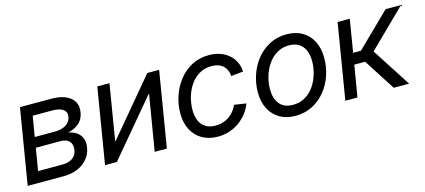

<svg xmlns="http://www.w3.org/2000/svg" viewBox="-48 -915 2884 1302"><g transform="rotate(-15 1394.0 -264.0)"><path d="M24.9 0 112.3 -529.3H331.1Q419.9 -529.3 465.6 -491.5Q511.2 -453.6 500 -388.2Q492.2 -341.3 460.9 -314.5Q429.7 -287.6 383.3 -278.3Q412.6 -273.9 437.5 -258.1Q462.4 -242.2 475.1 -214.6Q487.8 -187 481 -146.5Q474.1 -103 446.8 -70.1Q419.4 -37.1 376.5 -18.6Q333.5 0 277.8 0ZM118.7 -78.6H290.5Q333 -78.6 360.4 -97.4Q387.7 -116.2 393.6 -150.9Q400.4 -190.4 380.4 -212.9Q360.4 -235.4 316.9 -235.4H145ZM156.7 -307.6H296.9Q345.7 -307.6 376.5 -326.9Q407.2 -346.2 413.1 -381.8Q418.5 -415 393.3 -432.9Q368.2 -450.7 318.4 -450.7H180.7Z M1002 0H916.5L981 -388.2H977.1L650.9 0H567.9L655.3 -529.3H740.7L676.3 -139.6H679.7L1006.3 -529.3H1089.4Z M1359.4 11.7Q1295.4 11.7 1248.8 -15.4Q1202.1 -42.5 1176.8 -91.3Q1151.4 -140.1 1151.4 -205.6Q1151.4 -268.1 1171.4 -327.4Q1191.4 -386.7 1229 -434.6Q1266.6 -482.4 1319.8 -510.5Q1373 -538.6 1439.9 -538.6Q1482.4 -538.6 1517.6 -526.4Q1552.7 -514.2 1578.6 -491.9Q1604.5 -469.7 1619.4 -439Q1634.3 -408.2 1635.7 -370.6L1550.8 -362.3Q1549.8 -384.3 1542 -402.3Q1534.2 -420.4 1520.3 -433.8Q1506.3 -447.3 1485.8 -454.6Q1465.3 -461.9 1437.5 -461.9Q1389.6 -461.9 1352.3 -439.9Q1314.9 -418 1289.3 -380.9Q1263.7 -343.8 1250.5 -298.6Q1237.3 -253.4 1237.3 -207Q1237.3 -165 1250.5 -133.1Q1263.7 -101.1 1291.5 -83Q1319.3 -64.9 1361.3 -64.9Q1390.1 -64.9 1414.6 -72.5Q1439 -80.1 1459 -94Q1479 -107.9 1493.9 -127Q1508.8 -146 1518.6 -168.9L1602.1 -156.2Q1588.4 -119.1 1564.2 -88.4Q1540 -57.6 1508.3 -35.2Q1476.6 -12.7 1438.7 -0.5Q1400.9 11.7 1359.4 11.7Z M1903.8 11.7Q1839.4 11.7 1793 -15.6Q1746.6 -43 1721.4 -92Q1696.3 -141.1 1696.3 -207Q1696.3 -270 1716.3 -329.3Q1736.3 -388.7 1774.2 -435.8Q1812 -482.9 1865.2 -510.7Q1918.5 -538.6 1984.4 -538.6Q2048.8 -538.6 2095.5 -511.2Q2142.1 -483.9 2167 -434.3Q2191.9 -384.8 2191.9 -318.8Q2191.9 -254.9 2171.9 -195.8Q2151.9 -136.7 2113.8 -89.8Q2075.7 -43 2022.5 -15.6Q1969.2 11.7 1903.8 11.7ZM1905.8 -64.9Q1955.1 -64.9 1992.7 -87.4Q2030.3 -109.9 2055.7 -147.2Q2081.1 -184.6 2094 -229.5Q2106.9 -274.4 2106.9 -318.8Q2106.9 -361.8 2093.3 -393.8Q2079.6 -425.8 2051.8 -443.8Q2023.9 -461.9 1981.9 -461.9Q1933.6 -461.9 1896.5 -439.5Q1859.4 -417 1833.7 -379.9Q1808.1 -342.8 1794.7 -297.4Q1781.2 -252 1781.2 -206.1Q1781.2 -143.1 1812 -104Q1842.8 -64.9 1905.8 -64.9Z M2254.9 0 2342.3 -529.3H2427.7L2390.1 -300.3H2444.8L2679.2 -529.3H2787.6L2526.4 -273.4L2702.6 0H2594.7L2453.1 -220.7H2377L2339.8 0Z"/></g></svg>

Font: Inter 24pt
Style: Italic
Weight: 400
Italic angle: -9.3988°
Designer: Rasmus Andersson
Foundry: rsms
Version: Version 4.001;git-66647c0bb